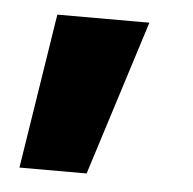

<svg xmlns="http://www.w3.org/2000/svg" viewBox="-34 -110 355 353"><g transform="rotate(5 144.0 67.0)"><path d="M137.7 210H13.7L58.6 -76.2H228.5Z"/></g></svg>

Font: Pretendard GOV Black
Style: Regular
Weight: 900
Designer: Base glyphs from Inter by Rasmus Andersson; Hangeul glyphs from Noto Sans CJK(Source Han Sans) by Jang Soo-young and Kan
Foundry: Kil Hyung-jin
Version: Version 1.309